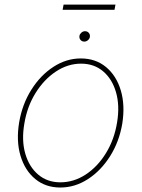

<svg xmlns="http://www.w3.org/2000/svg" viewBox="-20 -810 620 841"><path d="M244.3 11.4Q179.7 11.4 134.4 -25.9Q89.1 -63.2 69.8 -127.8Q50.4 -192.5 63.9 -274.1Q77.4 -353.7 117.4 -417.1Q157.3 -480.5 214 -517.2Q270.6 -554 333.8 -554Q399.1 -554 444.4 -516.3Q489.7 -478.7 509.1 -414.1Q528.4 -349.4 515.6 -268.5Q502.1 -188.9 462 -125.5Q421.9 -62.1 365.1 -25.4Q308.2 11.4 244.3 11.4ZM244.3 -11.4Q303.3 -11.4 355.5 -45.6Q407.7 -79.9 444.2 -139.4Q480.8 -198.9 492.9 -274.1Q505 -347.3 488.3 -405.5Q471.6 -463.8 431.8 -497.5Q392 -531.2 335.2 -531.2Q277 -531.2 224.8 -496.6Q172.6 -462 135.7 -402.5Q98.7 -343 86.6 -268.5Q73.9 -195.3 90.7 -137.1Q107.6 -78.8 147.5 -45.1Q187.5 -11.4 244.3 -11.4ZM349.4 -627.8Q338.8 -627.8 332.6 -635.3Q326.3 -642.8 328.1 -653.4Q329.5 -660.9 336.6 -667.1Q343.7 -673.3 352.3 -673.3Q362.9 -673.3 369.1 -665.8Q375.4 -658.4 373.6 -647.7Q372.2 -639.9 365.1 -633.9Q358 -627.8 349.4 -627.8ZM485.8 -789.8 481.5 -767H254.3L258.5 -789.8Z"/></svg>

Font: Inter UI Thin
Style: Italic
Weight: 100
Italic angle: -9.39999°
Designer: Rasmus Andersson
Foundry: rsms
Version: 3.2;8d6f07862